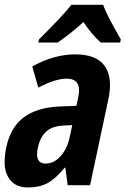

<svg xmlns="http://www.w3.org/2000/svg" viewBox="-46 -786 533 815"><path d="M256.8 -765.6H392.1Q404.3 -726.6 466.8 -618.7L463.9 -605.5H381.8Q342.3 -640.6 308.1 -692.4Q256.3 -645 198.7 -605.5H116.7L119.6 -618.7Q230.5 -729.5 256.8 -765.6ZM90.8 -503.9Q183.1 -555.2 273.4 -555.2Q363.8 -555.2 398.4 -505.9Q420.9 -474.1 420.9 -425.3Q420.9 -397.9 414.1 -365.2L336.4 0H241.2L231.4 -74.2H228.5Q189.9 -26.9 155.3 -8.5Q120.6 9.8 73.2 9.8Q13.2 9.8 -11.7 -35.2Q-26.4 -61.5 -26.4 -94.5Q-26.4 -127.4 -19.5 -160.2Q-1.5 -245.1 54.2 -287.4Q109.9 -329.6 205.6 -334L278.3 -336.9L286.6 -376Q289.6 -391.1 289.6 -402.8Q289.6 -452.1 236.8 -452.1Q188.5 -452.1 116.7 -414.1ZM111.3 -131.3Q111.3 -91.8 147.5 -91.8Q183.6 -91.8 211.9 -123.8Q240.2 -155.8 251 -209L260.7 -254.9L220.7 -252.9Q175.8 -250.5 150.1 -227.5Q124.5 -204.6 114.7 -159.2Q111.3 -143.6 111.3 -131.3Z"/></svg>

Font: Open Sans Hebrew Condensed
Style: Bold Italic
Weight: 700
Width: 3
Italic angle: -12°
Foundry: Ascender Corporation, Yanek Iontef
Version: Version 2.001;PS 002.001;hotconv 1.0.70;makeotf.lib2.5.58329